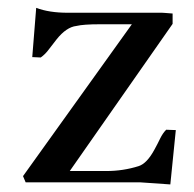

<svg xmlns="http://www.w3.org/2000/svg" viewBox="-20 -472 503 497"><path d="M399.9 -439Q403.3 -438.5 407.7 -438.5Q412.1 -438.5 426.8 -437V-410.2L160.6 -29.3H255.4Q298.8 -29.3 338.9 -42Q360.4 -48.8 379.9 -85Q387.7 -99.1 394.5 -113.3Q401.4 -127.4 410.2 -136.2Q416.5 -136.2 422.6 -135.7Q428.7 -135.3 435.1 -135.3L420.9 5.4L343.3 0H46.4L39.6 -16.1L321.3 -409.2H238.8Q195.8 -409.2 177.7 -404.8Q151.9 -401.9 126.5 -370.1Q116.2 -357.4 106.7 -344.5Q97.2 -331.5 85.4 -323.2L63.5 -324.2L73.7 -451.7Q106.9 -439 155.3 -439Z"/></svg>

Font: RadleyRegular
Style: Regular
Weight: 400
Designer: vernon adams
Foundry: vernon adams
Version: Version 1.000;PS 001.001;hotconv 1.0.56